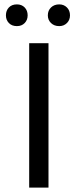

<svg xmlns="http://www.w3.org/2000/svg" viewBox="-20 -855 354 875"><path d="M113 0V-658H201V0ZM57 -736Q34 -736 20.5 -750Q7 -764 7 -785Q7 -807 20.5 -821Q34 -835 57 -835Q79 -835 92.5 -821Q106 -807 106 -785Q106 -764 92.5 -750Q79 -736 57 -736ZM250 -736Q227 -736 212.5 -750Q198 -764 198 -785Q198 -807 212.5 -821Q227 -835 250 -835Q271 -835 285 -821Q299 -807 299 -785Q299 -764 285 -750Q271 -736 250 -736Z"/></svg>

Font: Ysabeau Office Medium
Style: Regular
Weight: 500
Designer: Christian Thalmann (Catharsis Fonts)
Version: Version 2.001;gftools[0.9.30]; featfreeze: tnum,lnum,ss02